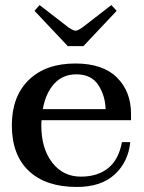

<svg xmlns="http://www.w3.org/2000/svg" viewBox="-20 -732 571 762"><path d="M249 -549 117 -689 137 -712 252 -623Q272 -610 280 -610Q288 -610 307 -623L422 -712L443 -689L311 -549ZM145 -255Q144 -248 144 -234Q144 -143 187 -87Q230 -31 301 -31Q367 -31 409 -64.5Q451 -98 464 -168H497Q489 -89 435 -39.5Q381 10 285 10Q162 10 94.5 -53.5Q27 -117 27 -235Q27 -349 94 -414.5Q161 -480 279 -480Q388 -480 444 -424.5Q500 -369 500 -280V-255ZM150 -299H399Q398 -351 370.5 -394Q343 -437 283 -437Q229 -437 195 -399.5Q161 -362 150 -299Z"/></svg>

Font: Taviraj Medium
Style: Regular
Weight: 500
Designer: Katatrad Team
Foundry: CadsonDemak
Version: Version 1.030